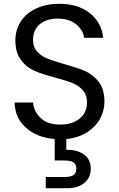

<svg xmlns="http://www.w3.org/2000/svg" viewBox="-20 -726 627 1011"><path d="M530 -190C530 -190 530 -190 530 -190C530 -234 520 -269 500 -295C480 -320 456 -339 428 -352C400 -364 363 -376 317 -389C317 -389 317 -389 317 -389C279 -400 250 -409 229 -418C208 -426 190 -438 176 -454C161 -470 154 -491 154 -516C154 -516 154 -516 154 -516C154 -551 166 -579 190 -599C214 -618 245 -628 283 -628C283 -628 283 -628 283 -628C324 -628 356 -618 381 -598C406 -577 420 -554 423 -527C423 -527 523 -527 523 -527C523 -527 523 -527 523 -527C518 -581 494 -624 453 -657C411 -690 357 -706 292 -706C292 -706 292 -706 292 -706C247 -706 207 -698 172 -682C137 -666 109 -643 90 -614C71 -585 61 -551 61 -513C61 -513 61 -513 61 -513C61 -470 71 -435 91 -410C110 -384 134 -365 162 -353C189 -341 226 -329 272 -317C272 -317 272 -317 272 -317C309 -307 339 -298 361 -289C383 -280 401 -268 416 -251C431 -234 438 -213 438 -186C438 -186 438 -186 438 -186C438 -152 426 -124 401 -103C376 -81 341 -70 298 -70C298 -70 298 -70 298 -70C253 -70 218 -81 195 -104C171 -126 157 -153 154 -186C154 -186 57 -186 57 -186C57 -186 57 -186 57 -186C58 -133 77 -89 116 -54C155 -19 205 1 268 6C268 6 268 119 268 119C268 119 318 119 318 119C318 119 318 119 318 119C340 119 356 122 367 129C377 136 382 147 382 162C382 162 382 162 382 162C382 178 377 189 367 196C356 203 340 206 318 206C318 206 221 206 221 206C221 206 221 265 221 265C221 265 336 265 336 265C336 265 336 265 336 265C372 265 401 256 424 237C447 218 458 193 458 162C458 162 458 162 458 162C458 130 446 105 423 88C400 71 368 62 329 63C329 63 329 6 329 6C329 6 329 6 329 6C371 2 407 -10 438 -29C468 -48 491 -72 507 -101C522 -129 530 -159 530 -190Z"/></svg>

Font: Girnar Poppins
Style: Regular
Weight: 500
Designer: Ninad Kale (Devanagari), Jonny Pinhorn (Latin)
Foundry: Indian Type Foundry
Version: ""